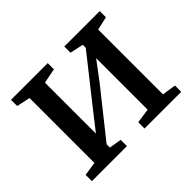

<svg xmlns="http://www.w3.org/2000/svg" viewBox="-123 -725 908 908"><g transform="rotate(-45 331.0 -271.0)"><path d="M32.5 0V-42L102 -52.5V-486.5L34 -501V-542.5H279.5V-501L205 -486.5V-145.5L271.5 -230.5L458 -466.5V-486.5L390.5 -501V-542.5H627.5V-501L560.5 -486V-52.5L630 -42V0H384.5V-42L458 -52.5V-397L387 -302.5L205 -74V-52L267 -42V0Z"/></g></svg>

Font: Merriweather 48pt
Style: Regular
Weight: 400
Version: Version 2.100